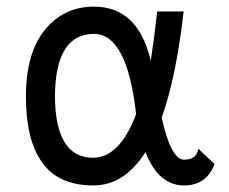

<svg xmlns="http://www.w3.org/2000/svg" viewBox="-20 -547 695 582"><path d="M58.6 -254.9Q58.6 -386.2 116 -456.5Q173.3 -526.9 265.1 -526.9Q398.4 -526.9 437 -362.8Q448.2 -435.5 456.5 -512.2H536.6Q514.2 -314 470.2 -190.4Q498 -63 538.1 -63Q576.2 -63 581.1 -96.2L630.4 -49.8Q606 15.1 538.1 15.1Q460.4 15.1 420.9 -85.9Q356.9 15.1 263.2 15.1Q156.2 15.1 107.4 -55.2Q58.6 -122.6 58.6 -254.9ZM392.6 -200.7Q365.2 -444.3 265.1 -444.3Q147.9 -444.3 146.5 -254.9Q147.9 -68.8 262.2 -68.8Q342.3 -68.8 392.6 -200.7Z"/></svg>

Font: Cadman
Style: Regular
Weight: 400
Designer: Paul James MIller
Foundry: High-Logic / Made with FontCreator
Version: Version 2.114;March 28, 2021;FontCreator 13.0.0.2683 64-bit